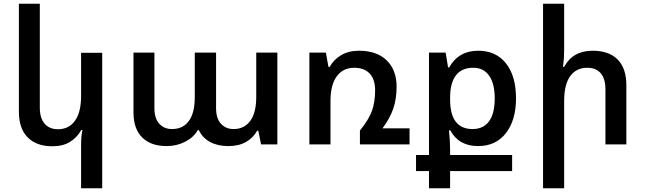

<svg xmlns="http://www.w3.org/2000/svg" viewBox="-20 -780 3486 1037"><path d="M418 237V-1Q418 -42 425 -78H419Q397 -38 358.5 -14Q320 10 263 10Q177 10 129.5 -38Q82 -86 82 -177V-760H195V-199Q195 -142 221 -112Q247 -82 293 -82Q352 -82 385 -128Q418 -174 418 -262V-495H532V237Z M701 -172V-496H814V-196Q814 -141 840 -112Q866 -83 909 -83Q968 -83 1000 -126.5Q1032 -170 1032 -256V-496H1147V-196Q1147 -141 1173 -112Q1199 -83 1242 -83Q1299 -83 1331.5 -127Q1364 -171 1364 -256V-496H1478V0H1390L1375 -74H1369Q1348 -36 1309 -13.5Q1270 9 1213 9Q1156 9 1115 -13Q1074 -35 1054 -77H1048Q1027 -39 981 -15Q935 9 880 9Q795 9 748 -37.5Q701 -84 701 -172Z M2192 -87V0H1924V-75Q1972 -134 1989 -181.5Q2006 -229 2006 -292Q2006 -352 1976.5 -383Q1947 -414 1893 -414Q1833 -414 1799 -368Q1765 -322 1765 -235V0H1651V-496H1740L1754 -419H1761Q1782 -458 1822.5 -482Q1863 -506 1919 -506Q2015 -506 2068.5 -454Q2122 -402 2122 -312Q2122 -245 2104 -193Q2086 -141 2046 -87Z M2297 144H2227V57H2297V-496H2387L2400 -416H2406Q2457 -506 2563 -506Q2659 -506 2713 -437.5Q2767 -369 2767 -249Q2767 -131 2712.5 -61Q2658 9 2562 9Q2458 9 2412 -76H2405Q2411 -16 2411 26V57H2746V144H2411V237H2297ZM2652 -248Q2652 -328 2622 -371Q2592 -414 2536 -414Q2473 -414 2442 -372.5Q2411 -331 2411 -252V-245Q2411 -161 2442 -122Q2473 -83 2532 -83Q2591 -83 2621.5 -125Q2652 -167 2652 -248Z M3027 -509Q3027 -464 3021 -419H3027Q3074 -506 3181 -506Q3269 -506 3316 -458.5Q3363 -411 3363 -319V0H3250V-297Q3250 -355 3224.5 -384.5Q3199 -414 3152 -414Q3092 -414 3059.5 -368.5Q3027 -323 3027 -235V237H2913V-760H3027Z"/></svg>

Font: Noto Sans Armenian Medium
Style: Regular
Weight: 500
Designer: Monotype Design team
Foundry: Monotype Imaging Inc.
Version: Version 1.000